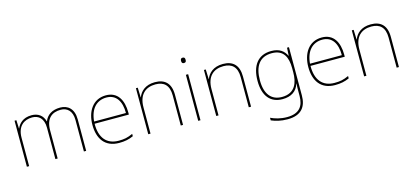

<svg xmlns="http://www.w3.org/2000/svg" viewBox="-73 -1304 4587 2127"><g transform="rotate(-15 2220.5 -240.5)"><path d="M614 -538C519 -538 460 -494 435 -429H433C415 -500 360 -538 287 -538C185 -538 138 -481 117 -432H115L111 -528H90V0H116V-325C116 -459 194 -513 287 -513C360 -513 417 -467 417 -360V0H443V-325C443 -459 514 -513 614 -513C687 -513 744 -467 744 -360V0H770V-361C770 -482 704 -538 614 -538Z M1139 -538C985 -538 911 -408 911 -259C911 -104 982 10 1148 10C1212 10 1260 0 1311 -23V-50C1249 -22 1212 -15 1148 -15C1011 -15 936 -105 938 -266H1331V-291C1331 -430 1274 -538 1139 -538ZM1139 -513C1251 -513 1305 -423 1304 -291H939C951 -436 1027 -513 1139 -513Z M1701 -538C1589 -538 1532 -478 1509 -417H1507L1503 -528H1482V0H1508V-302C1508 -446 1586 -513 1701 -513C1798 -513 1855 -462 1855 -345V0H1881V-346C1881 -477 1815 -538 1701 -538Z M2068 -721C2048 -721 2043 -706 2043 -690C2043 -673 2048 -659 2068 -659C2092 -659 2095 -673 2095 -690C2095 -706 2092 -721 2068 -721ZM2081 -528H2055V0H2081Z M2481 -538C2369 -538 2312 -478 2289 -417H2287L2283 -528H2262V0H2288V-302C2288 -446 2366 -513 2481 -513C2578 -513 2635 -462 2635 -345V0H2661V-346C2661 -477 2595 -538 2481 -538Z M3035 -538C2881 -538 2804 -430 2804 -256C2804 -81 2885 10 3021 10C3120 10 3187 -34 3211 -117H3213C3211 -78 3211 -56 3211 -17V25C3211 140 3159 215 3018 215C2943 215 2880 196 2832 173V203C2880 223 2937 240 3018 240C3178 240 3237 152 3237 25V-528H3215L3210 -437H3208C3180 -495 3132 -538 3035 -538ZM3035 -513C3170 -513 3211 -419 3211 -294V-246C3211 -136 3177 -15 3021 -15C2899 -15 2831 -99 2831 -256C2831 -417 2895 -513 3035 -513Z M3615 -538C3461 -538 3387 -408 3387 -259C3387 -104 3458 10 3624 10C3688 10 3736 0 3787 -23V-50C3725 -22 3688 -15 3624 -15C3487 -15 3412 -105 3414 -266H3807V-291C3807 -430 3750 -538 3615 -538ZM3615 -513C3727 -513 3781 -423 3780 -291H3415C3427 -436 3503 -513 3615 -513Z M4177 -538C4065 -538 4008 -478 3985 -417H3983L3979 -528H3958V0H3984V-302C3984 -446 4062 -513 4177 -513C4274 -513 4331 -462 4331 -345V0H4357V-346C4357 -477 4291 -538 4177 -538Z"/></g></svg>

Font: Noto Sans Lao Thin
Style: Regular
Weight: 100
Designer: Monotype Design Team
Foundry: Monotype Imaging Inc.
Version: Version 2.003